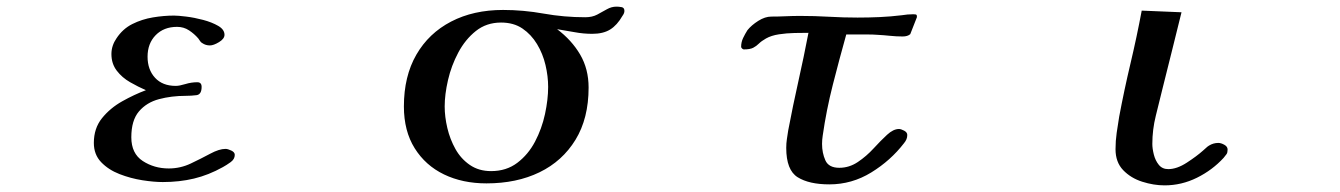

<svg xmlns="http://www.w3.org/2000/svg" viewBox="-20 -551 4040 579"><path d="M688 -84Q688 -71 675.5 -62Q663 -53 652 -47Q609 -23 565 -12.5Q521 -2 471 -2Q444 -2 409 -7.5Q374 -13 340.5 -26Q307 -39 285 -62Q263 -85 263 -120Q263 -164 287.5 -194.5Q312 -225 348.5 -245.5Q385 -266 420 -279Q397 -289 372.5 -303Q348 -317 332 -338Q316 -359 316 -388Q316 -401 320 -413Q324 -425 331 -435Q350 -464 379 -478.5Q408 -493 441 -498.5Q474 -504 505 -504Q517 -504 541.5 -501Q566 -498 592.5 -491Q619 -484 638 -473Q657 -462 657 -446Q657 -434 640.5 -424Q624 -414 613 -414Q600 -414 590 -421Q586 -423 583.5 -427Q581 -431 578 -435Q566 -449 550 -459.5Q534 -470 514 -470Q474 -470 449.5 -445Q425 -420 425 -380Q425 -341 447.5 -316.5Q470 -292 510 -292Q521 -292 539 -297.5Q557 -303 575 -303Q588 -303 588 -289Q588 -266 572.5 -264Q557 -262 540 -262Q497 -262 459.5 -252Q422 -242 399 -215Q376 -188 376 -137Q376 -88 410.5 -65.5Q445 -43 489 -43Q524 -43 555.5 -58Q587 -73 614 -87.5Q641 -102 660 -102Q667 -102 677.5 -97Q688 -92 688 -84Z M1633 -289Q1633 -321 1625 -355Q1617 -389 1599.5 -418Q1582 -447 1555.5 -465Q1529 -483 1491 -483Q1447 -483 1415 -457.5Q1383 -432 1362 -392.5Q1341 -353 1331 -309.5Q1321 -266 1321 -230Q1321 -199 1329 -165Q1337 -131 1353.5 -101.5Q1370 -72 1397 -53.5Q1424 -35 1461 -35Q1507 -35 1540 -60Q1573 -85 1593.5 -124Q1614 -163 1623.5 -207Q1633 -251 1633 -289ZM1863 -518Q1863 -511 1857 -503Q1841 -475 1820 -462Q1799 -449 1766 -449Q1739 -449 1712.5 -454Q1686 -459 1660 -463Q1704 -430 1729.5 -386.5Q1755 -343 1755 -287Q1755 -194 1715.5 -129.5Q1676 -65 1607 -31.5Q1538 2 1447 2Q1375 2 1319 -25Q1263 -52 1230.5 -104Q1198 -156 1198 -230Q1198 -321 1235.5 -386Q1273 -451 1340.5 -486Q1408 -521 1497 -521Q1558 -521 1619.5 -510Q1681 -499 1745 -499Q1766 -499 1781 -507Q1796 -515 1810 -523Q1824 -531 1839 -531Q1846 -531 1854.5 -529.5Q1863 -528 1863 -518Z M2745 -499 2725 -448Q2717 -441 2702 -441Q2683 -441 2664 -443Q2645 -445 2626 -446Q2613 -447 2599.5 -447Q2586 -447 2572 -447H2532Q2511 -372 2491.5 -295.5Q2472 -219 2461 -142Q2460 -136 2459.5 -129.5Q2459 -123 2459 -117Q2459 -90 2469 -67.5Q2479 -45 2511 -45Q2541 -45 2567 -62.5Q2593 -80 2614.5 -103.5Q2636 -127 2655 -144.5Q2674 -162 2691 -162Q2697 -162 2706.5 -157Q2716 -152 2716 -144Q2716 -137 2713.5 -131Q2711 -125 2706 -119Q2666 -67 2607.5 -31Q2549 5 2481 5Q2420 5 2385.5 -16.5Q2351 -38 2351 -105Q2351 -119 2353 -132Q2355 -145 2357 -158Q2371 -232 2387.5 -305.5Q2404 -379 2418 -452Q2400 -452 2376 -451.5Q2352 -451 2329 -447.5Q2306 -444 2290 -435Q2276 -427 2268.5 -419.5Q2261 -412 2251.5 -407Q2242 -402 2223 -402Q2221 -402 2218 -404.5Q2215 -407 2215 -410Q2215 -424 2221 -436.5Q2227 -449 2234 -460Q2246 -475 2266.5 -488Q2287 -501 2306 -501Q2328 -501 2349.5 -502Q2371 -503 2393 -503Q2437 -503 2480 -500.5Q2523 -498 2566 -498Q2600 -498 2633 -499.5Q2666 -501 2699 -505Q2717 -508 2734 -508Q2737 -508 2741 -507.5Q2745 -507 2745 -502Z M3682 -100Q3682 -91 3679 -86.5Q3676 -82 3670 -75Q3636 -38 3589.5 -15Q3543 8 3492 8Q3459 8 3424.5 -3Q3390 -14 3367 -38Q3344 -62 3344 -101Q3344 -126 3347.5 -150.5Q3351 -175 3355 -199Q3370 -279 3389 -359Q3408 -439 3423 -519L3543 -514Q3529 -456 3514.5 -399Q3500 -342 3486 -285Q3476 -244 3465.5 -202Q3455 -160 3455 -117Q3455 -103 3459.5 -85Q3464 -67 3474.5 -54Q3485 -41 3503 -41Q3529 -41 3559 -60.5Q3589 -80 3608 -97Q3613 -101 3617 -105Q3621 -109 3626 -112Q3639 -120 3654 -120Q3662 -120 3672 -114.5Q3682 -109 3682 -100Z"/></svg>

Font: Kaisei HarunoUmi
Style: Bold
Weight: 700
Designer: Font-Kai, 金井和夫
Foundry: KAZUO KANAI
Version: Version 5.003